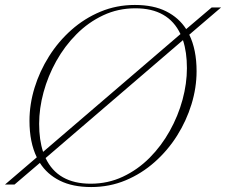

<svg xmlns="http://www.w3.org/2000/svg" viewBox="-44 -745 912 775"><path d="M749.5 -457.5Q749.5 -391 729 -324.2Q708.5 -257.5 670.8 -197.5Q633 -137.5 580.2 -90.8Q527.5 -44 462.8 -17Q398 10 324 10Q249 10 197.5 -15.8Q146 -41.5 117 -87.5L14.5 0H-24L104.5 -110Q75 -170.5 75 -257.5Q75 -324 95.5 -390.8Q116 -457.5 153.8 -517.5Q191.5 -577.5 244.2 -624.2Q297 -671 361.8 -698Q426.5 -725 500.5 -725Q575.5 -725 626.8 -699.2Q678 -673.5 707.5 -627.5L810.5 -715H848.5L720 -605Q749.5 -544.5 749.5 -457.5ZM114 -245Q114 -180 130 -132L684.5 -607.5Q635.5 -711.5 502.5 -711.5Q432.5 -711.5 372.5 -683.2Q312.5 -655 264.8 -607Q217 -559 183.2 -498.5Q149.5 -438 131.8 -372.8Q114 -307.5 114 -245ZM710.5 -470Q710.5 -534.5 694.5 -583L140 -107Q189 -3.5 322 -3.5Q392 -3.5 452 -31.8Q512 -60 559.8 -108Q607.5 -156 641.2 -216.5Q675 -277 692.8 -342.5Q710.5 -408 710.5 -470Z"/></svg>

Font: Newsreader Display ExtraLight
Style: Italic
Weight: 275
Italic angle: -17°
Designer: Hugues Gentile
Foundry: Production Type
Version: Version 1.002